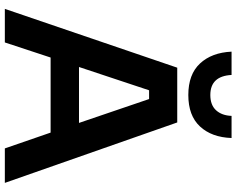

<svg xmlns="http://www.w3.org/2000/svg" viewBox="-114 -886 1000 813"><g transform="rotate(90 386.5 -480.0)"><path d="M199.2 -960H297.9Q302.7 -870.1 382.8 -870.1Q425.3 -870.1 447.5 -894.5Q469.7 -918.9 471.2 -960H564.9Q562 -876 516.1 -826.4Q470.2 -776.9 382.8 -776.9Q295.4 -776.9 249.3 -826.4Q203.1 -876 199.2 -960ZM160.2 0H18.1L267.1 -730H499L754.9 0H608.9L542 -193.8H224.1ZM264.2 -314H501L399.9 -610.8H362.8Z"/></g></svg>

Font: Sora SemiBold
Style: Regular
Weight: 600
Designer: Jonathan Barnbrook, Julián Moncada
Foundry: Barnbrook Fonts
Version: Version 2.000